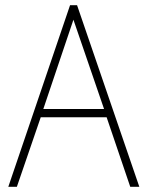

<svg xmlns="http://www.w3.org/2000/svg" viewBox="-20 -720 579 740"><path d="M517 0 277 -700H250L12 0H45L137 -268H391L482 0ZM381 -300H147L263 -644Z"/></svg>

Font: Advent Pro
Style: ExtraLight
Weight: 250
Designer: Andreas Kalpakidis
Foundry: Andreas Kalpakidis
Version: Version 2.002 2007